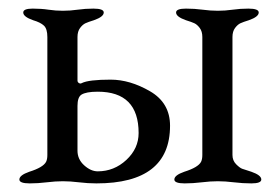

<svg xmlns="http://www.w3.org/2000/svg" viewBox="-20 -423 650 446"><path d="M375 -131Q375 3 204 3Q184 3 163.5 0.5Q143 -2 126 -2Q109 -2 88.5 0.5Q68 3 49 3Q25 3 25 -6Q25 -16 48 -24Q80 -34 87 -47Q90 -53 90 -63V-337Q90 -356 82 -363.5Q74 -371 57 -376Q34 -384 34 -394Q34 -403 56 -403Q76 -403 92.5 -400.5Q109 -398 126 -398Q143 -398 160.5 -400.5Q178 -403 197 -403Q221 -403 221 -394Q221 -384 198 -376Q185 -372 178.5 -369Q172 -366 166 -358Q160 -350 160 -337V-236Q160 -232 163.5 -230Q167 -228 170 -230Q186 -238 237 -238Q282 -238 328.5 -211Q375 -184 375 -131ZM169 -203Q160 -197 160 -177V-73Q160 -53 175.5 -39Q191 -25 207 -25Q245 -25 273.5 -51.5Q302 -78 302 -114Q302 -210 207 -210Q180 -210 169 -203ZM520 -63Q520 -50 528.5 -41.5Q537 -33 542.5 -31Q548 -29 564 -24Q587 -16 587 -6Q587 3 564 3Q544 3 523.5 0.5Q503 -2 486 -2Q469 -2 448.5 0.5Q428 3 409 3Q385 3 385 -6Q385 -16 408 -24Q440 -34 447 -47Q450 -53 450 -63V-337Q450 -350 444 -358Q438 -366 431.5 -369Q425 -372 412 -376Q389 -384 389 -394Q389 -403 412 -403Q432 -403 450.5 -400.5Q469 -398 486 -398Q503 -398 520.5 -400.5Q538 -403 557 -403Q581 -403 581 -394Q581 -384 558 -376Q545 -372 538.5 -369Q532 -366 526 -358Q520 -350 520 -337Z"/></svg>

Font: EB Garamond 08
Style: Regular
Weight: 400
Version: Version 0.016 ; ttfautohint (v1.5)